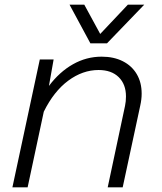

<svg xmlns="http://www.w3.org/2000/svg" viewBox="-20 -800 690 820"><path d="M518 -388Q518 -440 487 -470.5Q456 -501 401 -501Q333 -501 271.5 -455.5Q210 -410 167 -323L98 0H33L150 -546H209L189 -433Q234 -493 291.5 -525.5Q349 -558 414 -558Q466 -558 504.5 -538.5Q543 -519 564 -483.5Q585 -448 585 -400Q585 -376 579 -349L504 0H440L514 -348Q518 -367 518 -388ZM340 -780 408 -655 526 -780H596L437 -615H366L277 -780Z"/></svg>

Font: Azeret Mono Light
Style: Italic
Weight: 300
Italic angle: -12°
Designer: Martin Vácha
Foundry: Displaay
Version: Version 1.000; Glyphs 3.0.3, build 3074